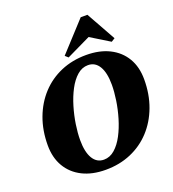

<svg xmlns="http://www.w3.org/2000/svg" viewBox="-167 -1067 1088 1209"><g transform="rotate(-20 377.5 -462.5)"><path d="M334 16Q244 16 178.5 -17Q113 -50 77.5 -110.5Q42 -171 42 -253Q42 -353 73 -436Q104 -519 160 -579.5Q216 -640 293 -673Q370 -706 463 -706Q553 -706 618.5 -673Q684 -640 719.5 -580Q755 -520 755 -437Q755 -337 724 -254Q693 -171 637 -110.5Q581 -50 504 -17Q427 16 334 16ZM345 -48Q385 -48 418 -77Q451 -106 476 -153.5Q501 -201 518 -258Q535 -315 543.5 -372Q552 -429 552 -475Q552 -555 526 -598.5Q500 -642 452 -642Q412 -642 379 -613Q346 -584 321 -536.5Q296 -489 279 -432Q262 -375 253.5 -318.5Q245 -262 245 -215Q245 -135 271 -91.5Q297 -48 345 -48ZM355 -729 335 -747 513 -941H558L668 -744L644 -729L517 -807Z"/></g></svg>

Font: Platypi ExtraBold
Style: Italic
Weight: 800
Italic angle: -13°
Designer: David Sargent
Foundry: Bolt Cutter Type
Version: Version 1.200; ttfautohint (v1.8.4.7-5d5b)